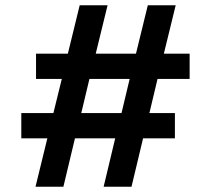

<svg xmlns="http://www.w3.org/2000/svg" viewBox="-20 -710 802 730"><path d="M61 -184V-280H183L215 -410H117V-506H238L283 -690H389L344 -506H497L542 -690H648L603 -506H701V-410H579L548 -280H645V-184H524L480 0H374L418 -184H265L221 0H115L160 -184ZM289 -280H442L473 -410H320Z"/></svg>

Font: Radio Canada Medium
Style: Regular
Weight: 500
Designer: Charles Daoud, Etienne Aubert Bonn, Alexandre Saumier Demers, Jacques Le Bailly
Foundry: Radio-Canada
Version: Version 2.104; ttfautohint (v1.8.4.7-5d5b);gftools[0.9.28.de